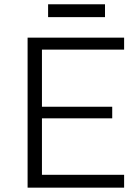

<svg xmlns="http://www.w3.org/2000/svg" viewBox="-20 -863 644 883"><path d="M106.9 0V-689.9H550.8V-634.8H172.9V-372.1H496.1V-318.8H172.9V-59.1H550.8V0ZM201.2 -784.2V-843.3H462.9V-784.2Z"/></svg>

Font: Acari Sans Light
Style: Regular
Weight: 300
Designer: Alfredo Marco Pradil and Stefan Peev
Foundry: Hanken Design Co.
Version: Version 1.045;January 11, 2019;FontCreator 11.5.0.2425 64-bi